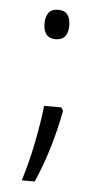

<svg xmlns="http://www.w3.org/2000/svg" viewBox="-46 -554 314 618"><g transform="rotate(5 111.5 -245.5)"><path d="M77 -477Q77 -498 86.5 -511Q96 -524 117 -524Q139 -524 148 -511Q157 -498 157 -477Q157 -429 117 -429Q77 -429 77 -477ZM154 -212 161 -202Q137 -74 90 33H48Q66 -23 79.5 -90.5Q93 -158 99 -212Z"/></g></svg>

Font: Noto Sans Telugu UI ExtraCondensed Light
Style: Regular
Weight: 300
Width: 2
Designer: Jelle Bosma - Monotype Design Team
Foundry: Monotype Imaging Inc.
Version: Version 2.005; ttfautohint (v1.8.4.7-5d5b)